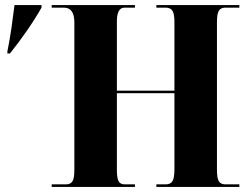

<svg xmlns="http://www.w3.org/2000/svg" viewBox="-20 -734 983 754"><path d="M183 0H510V-10H469Q453 -10 446 -22Q439 -34 439 -66V-368H665V-70Q665 -36 657.5 -23Q650 -10 631 -10H594V0H920V-10H865Q847 -10 839.5 -22Q832 -34 832 -67V-647Q832 -680 839.5 -692Q847 -704 865 -704H920V-714H594V-704H630Q649 -704 657 -692Q665 -680 665 -647V-378H439V-650Q439 -704 469 -704H510V-714H183V-704H231Q272 -704 272 -646V-66Q272 -34 264.5 -22Q257 -10 239 -10H183ZM9 -524H19Q52 -565 85 -612.5Q118 -660 143 -704V-714H37Q32 -673 25 -624.5Q18 -576 9 -532Z"/></svg>

Font: Noto Serif Display SemiCondensed Extra
Style: Regular
Weight: 800
Width: 4
Designer: Monotype Design Team
Foundry: Monotype Imaging Inc.
Version: Version 1.900